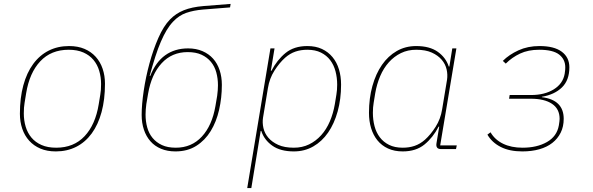

<svg xmlns="http://www.w3.org/2000/svg" viewBox="-20 -764 3040 984"><path d="M266 12Q221 12 187 -2.5Q153 -17 129.5 -43Q106 -69 94 -104.5Q82 -140 82 -181Q82 -262 99.5 -326.5Q117 -391 150 -436Q183 -481 229.5 -504.5Q276 -528 334 -528Q379 -528 413 -513.5Q447 -499 470.5 -473Q494 -447 506 -411.5Q518 -376 518 -335Q518 -254 500.5 -189.5Q483 -125 450 -80Q417 -35 370.5 -11.5Q324 12 266 12ZM268 -7Q358 -7 413.5 -66Q469 -125 486 -230L494 -279Q496 -293 497 -303.5Q498 -314 498 -333Q498 -369 488.5 -401Q479 -433 459 -457Q439 -481 407.5 -495Q376 -509 332 -509Q242 -509 186.5 -450Q131 -391 114 -286L106 -237Q104 -223 103 -212.5Q102 -202 102 -183Q102 -147 111.5 -115Q121 -83 141 -59Q161 -35 192.5 -21Q224 -7 268 -7Z M879 12Q838 12 805.5 -1.5Q773 -15 751 -40Q729 -65 717.5 -99.5Q706 -134 706 -175Q706 -228 716.5 -298.5Q727 -369 746 -439Q765 -509 791.5 -569.5Q818 -630 851 -664Q881 -695 922 -711.5Q963 -728 1023 -733L1162 -744L1159 -726L1020 -715Q972 -711 934.5 -698Q897 -685 867 -653Q849 -634 834 -609Q819 -584 804.5 -550.5Q790 -517 776 -473.5Q762 -430 747 -375H750Q778 -446 827 -481Q876 -516 944 -516Q985 -516 1017.5 -502Q1050 -488 1072 -463.5Q1094 -439 1105.5 -404.5Q1117 -370 1117 -329Q1117 -263 1103 -201.5Q1089 -140 1060 -92.5Q1031 -45 986 -16.5Q941 12 879 12ZM881 -7Q962 -7 1014.5 -64Q1067 -121 1084 -220L1093 -273Q1095 -287 1096 -301.5Q1097 -316 1097 -327Q1097 -362 1088.5 -393Q1080 -424 1061 -447Q1042 -470 1013 -483.5Q984 -497 942 -497Q861 -497 808.5 -440Q756 -383 739 -284L730 -231Q728 -217 727 -202.5Q726 -188 726 -177Q726 -142 734.5 -111Q743 -80 762 -57Q781 -34 810 -20.5Q839 -7 881 -7Z M1366 -516H1387L1368 -401H1371Q1400 -457 1443.5 -492.5Q1487 -528 1555 -528Q1598 -528 1630 -513Q1662 -498 1684 -471.5Q1706 -445 1717 -409Q1728 -373 1728 -330Q1728 -256 1710.5 -193Q1693 -130 1661.5 -84.5Q1630 -39 1585.5 -13.5Q1541 12 1486 12Q1417 12 1375.5 -17.5Q1334 -47 1319 -93H1316L1268 200H1247ZM1486 -7Q1529 -7 1564 -24Q1599 -41 1626 -71Q1653 -101 1670.5 -142Q1688 -183 1696 -230L1704 -279Q1708 -302 1708 -330Q1708 -366 1699.5 -398.5Q1691 -431 1672.5 -455.5Q1654 -480 1625 -494.5Q1596 -509 1555 -509Q1522 -509 1494 -499.5Q1466 -490 1441 -468Q1412 -442 1386.5 -402Q1361 -362 1353 -312L1328 -161Q1324 -135 1330 -108Q1336 -81 1355 -58.5Q1374 -36 1406 -21.5Q1438 -7 1486 -7Z M2044 12Q2001 12 1968.5 -3Q1936 -18 1914.5 -44.5Q1893 -71 1882 -107Q1871 -143 1871 -186Q1871 -260 1888.5 -323Q1906 -386 1937.5 -431.5Q1969 -477 2013.5 -502.5Q2058 -528 2113 -528Q2182 -528 2223.5 -498.5Q2265 -469 2280 -423H2283L2298 -516H2319L2236 -19H2321L2317 0H2240Q2212 0 2217 -30L2231 -115H2228Q2199 -59 2155.5 -23.5Q2112 12 2044 12ZM2044 -7Q2077 -7 2105 -16.5Q2133 -26 2158 -48Q2187 -74 2212.5 -114Q2238 -154 2246 -204L2271 -355Q2275 -381 2269 -408Q2263 -435 2244 -457.5Q2225 -480 2193 -494.5Q2161 -509 2113 -509Q2070 -509 2035 -492Q2000 -475 1973 -445Q1946 -415 1928.5 -374Q1911 -333 1903 -286L1895 -237Q1891 -214 1891 -186Q1891 -150 1899.5 -117.5Q1908 -85 1926.5 -60.5Q1945 -36 1974 -21.5Q2003 -7 2044 -7Z M2657 12Q2591 12 2546 -11Q2501 -34 2478 -74L2494 -86Q2516 -48 2558 -27.5Q2600 -7 2658 -7Q2732 -7 2783 -36Q2834 -65 2844 -121Q2846 -133 2847 -141.5Q2848 -150 2848 -155Q2848 -206 2809 -232Q2770 -258 2701 -258H2589L2592 -277H2702Q2771 -277 2818 -306Q2865 -335 2874 -386Q2876 -398 2876.5 -406Q2877 -414 2877 -419Q2877 -460 2845.5 -484.5Q2814 -509 2743 -509Q2687 -509 2645.5 -489.5Q2604 -470 2572 -438L2557 -452Q2589 -484 2637 -506Q2685 -528 2745 -528Q2820 -528 2859 -499Q2898 -470 2898 -419Q2898 -353 2860 -316Q2822 -279 2757 -268V-266Q2869 -252 2869 -155Q2869 -115 2853.5 -84Q2838 -53 2810.5 -31.5Q2783 -10 2744 1Q2705 12 2657 12Z"/></svg>

Font: IBM Plex Mono Thin
Style: Italic
Weight: 100
Italic angle: -9°
Monospace: yes
Designer: Mike Abbink, Paul van der Laan, Pieter van Rosmalen
Foundry: Bold Monday
Version: Version 2.3